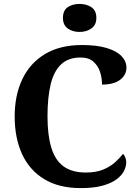

<svg xmlns="http://www.w3.org/2000/svg" viewBox="-20 -955 709 985"><path d="M394.1 10Q282.3 10 206.8 -36Q131.2 -82 93.2 -164.5Q55.3 -247 55.3 -358Q55.3 -466 94.4 -548.5Q133.5 -631 210.5 -677.5Q287.5 -724 400.6 -724Q477.3 -724 527.8 -708.6Q578.3 -693.3 603.5 -666.9Q628.7 -640.5 628.7 -607.9Q628.7 -570.7 596.5 -545.9Q564.2 -521.1 503.4 -521.1Q503.4 -553.9 493.3 -585.7Q483.2 -617.5 459.1 -638.7Q435.1 -660 393.4 -660Q330.6 -660 293.3 -624.6Q256 -589.3 239.8 -521.9Q223.7 -454.5 223.7 -358Q223.7 -262 243.2 -197.6Q262.6 -133.2 306 -101.5Q349.4 -69.9 420.1 -69.9Q472 -69.9 508 -84.5Q544 -99.1 569 -121.3Q593.9 -143.4 610.9 -165.4Q618.4 -159.2 623 -147.1Q627.6 -135 627.6 -122.3Q627.6 -101 616.1 -78Q604.5 -55 577.9 -35Q551.4 -15.1 506.2 -2.5Q461.1 10 394.1 10ZM388.3 -791.1Q352.2 -791.1 327.5 -808.9Q302.9 -826.7 302.9 -863Q302.9 -901.5 327.5 -918.2Q352.2 -934.9 388.3 -934.9Q422.9 -934.9 448.6 -918.2Q474.3 -901.5 474.3 -863Q474.3 -826.7 448.6 -808.9Q422.9 -791.1 388.3 -791.1Z"/></svg>

Font: Noto Serif Sinhala
Style: Regular
Weight: 400
Designer: Jelle Bosma - Monotype Design Team
Foundry: Monotype Imaging Inc.
Version: Version 2.006